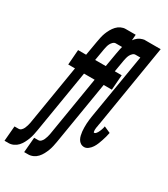

<svg xmlns="http://www.w3.org/2000/svg" viewBox="-290 -839 1017 1159"><g transform="rotate(30 218.5 -260.0)"><path d="M-63 215 -54 110H-26Q-15 110 -7 102Q1 94 5.5 84Q10 74 13 63.5Q16 53 18 43L87 -376H40L48 -481H104L121 -580Q124 -597 127.5 -613.5Q131 -630 137 -646Q143 -662 152 -678Q161 -694 173 -707Q185 -720 201 -727.5Q217 -735 233 -735H303L295 -630H225Q215 -630 206.5 -622Q198 -614 193 -604Q188 -594 185.5 -583.5Q183 -573 181 -563L167 -481H257L249 -376H150L78 60Q75 77 71.5 93.5Q68 110 62 126Q56 142 47.5 158Q39 174 27 187Q15 200 -1.5 207.5Q-18 215 -35 215ZM74 215 83 110H111Q122 110 130 102Q138 94 142.5 84Q147 74 150 63.5Q153 53 155 43L224 -376H177L185 -481H241L258 -580Q261 -597 264.5 -613.5Q268 -630 274 -646Q280 -662 289 -678Q298 -694 310 -707Q322 -720 338 -727.5Q354 -735 370 -735H440L432 -630H362Q352 -630 343.5 -622Q335 -614 330 -604Q325 -594 322.5 -583.5Q320 -573 318 -563L304 -481H352L344 -376H287L215 60Q212 77 208.5 93.5Q205 110 199 126Q193 142 184.5 158Q176 174 164 187Q152 200 135.5 207.5Q119 215 102 215ZM372 8Q358 8 347 1Q336 -6 329.5 -17.5Q323 -29 320 -42Q317 -55 315.5 -68Q314 -81 314 -95Q314 -109 314.5 -123Q315 -137 317 -151Q319 -165 321 -179L396 -630H352L361 -735H477L383 -162Q382 -158 381.5 -155Q381 -152 380.5 -148.5Q380 -145 379.5 -141.5Q379 -138 378 -134.5Q377 -131 377 -128Q377 -125 376.5 -121.5Q376 -118 376 -114.5Q376 -111 376.5 -108Q377 -105 377.5 -101Q378 -97 381 -97Q387 -97 392 -102Q397 -107 400.5 -113Q404 -119 406.5 -125Q409 -131 411.5 -137.5Q414 -144 415.5 -150Q417 -156 418 -163L463 -143Q460 -128 456 -113Q452 -98 447 -83.5Q442 -69 436.5 -55Q431 -41 422 -27Q413 -13 399.5 -2.5Q386 8 372 8Z"/></g></svg>

Font: Iosevka Curly Extrabold
Style: Italic
Weight: 800
Italic angle: -9°
Monospace: yes
Designer: Belleve Invis
Foundry: Belleve Invis
Version: Version 22.1.2; ttfautohint (v1.8.4)